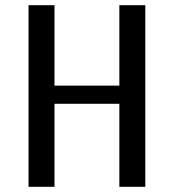

<svg xmlns="http://www.w3.org/2000/svg" viewBox="-20 -720 670 740"><path d="M540 -700V0H440V-320H190V0H90V-700H190V-390H440V-700Z"/></svg>

Font: Scada
Style: Regular
Weight: 400
Designer: Jovanny Lemonad
Foundry: Jovanny Lemonad
Version: Version 3.005; ttfautohint (v0.91) -l 8 -r 50 -G 200 -x 0 -w